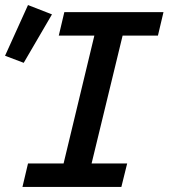

<svg xmlns="http://www.w3.org/2000/svg" viewBox="-68 -741 668 761"><path d="M21 0 43 -93H184L306 -600H165L187 -693H580L558 -600H418L295 -93H436L413 0ZM26 -492 -48 -520 43 -721 138 -684Z"/></svg>

Font: Ubuntu Sans Mono Medium
Style: Italic
Weight: 500
Italic angle: -13.5°
Monospace: yes
Designer: Dalton Maag Ltd
Foundry: Dalton Maag Ltd
Version: Version 1.006